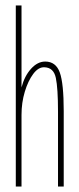

<svg xmlns="http://www.w3.org/2000/svg" viewBox="-20 -685 290 705"><path d="M38 0V-665H59V-364Q70 -406 94 -432.5Q118 -459 146 -459Q185 -459 199.5 -419Q214 -379 214 -277V0H193V-275Q193 -361 185 -399Q177 -437 143 -438Q121 -439 102 -413.5Q83 -388 71 -348Q59 -308 59 -263V0Z"/></svg>

Font: Inconsolata UltraCondensed ExtraLight
Style: Regular
Weight: 200
Width: 1
Monospace: yes
Designer: Raph Levien, Cyreal, Brenton Simpson
Foundry: Raph Levien, Cyreal, Google
Version: Version 3.100; ttfautohint (v1.8.4.7-5d5b)